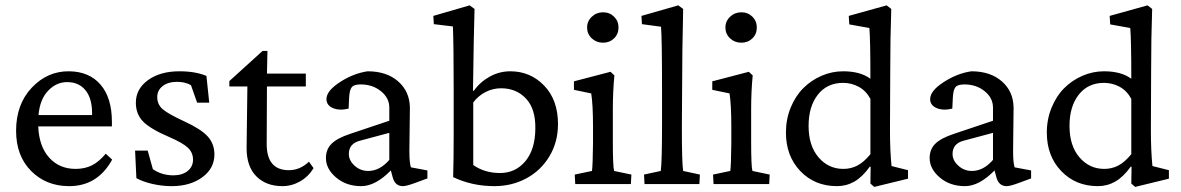

<svg xmlns="http://www.w3.org/2000/svg" viewBox="-20 -698 4477 728"><path d="M242.2 7.8Q155.3 7.8 98.1 -49.6Q41 -106.9 41 -202.1Q41 -302.7 100.6 -365.7Q160.2 -428.7 242.2 -427.7Q318.8 -426.8 361.6 -376.7Q404.3 -326.7 404.3 -236.3V-218.8H125Q127.9 -143.1 166.5 -100.3Q205.1 -57.6 266.6 -57.6Q301.3 -57.6 328.4 -71Q355.5 -84.5 380.9 -115.2L405.3 -92.8Q350.1 7.8 242.2 7.8ZM234.4 -386.7Q193.8 -386.7 162.6 -354.2Q131.3 -321.8 126 -261.7H329.1V-269.5Q329.1 -325.2 304 -356Q278.8 -386.7 234.4 -386.7Z M630.9 7.8Q594.7 7.8 558.3 -0.5Q522 -8.8 497.1 -22.5L492.2 -127H540L559.6 -56.6Q593.3 -33.2 637.7 -33.2Q670.9 -33.2 691.4 -49.6Q711.9 -65.9 711.9 -92.8Q711.9 -119.1 692.6 -137.7Q673.3 -156.2 621.1 -178.7Q550.3 -209 522.7 -237.1Q495.1 -265.1 495.1 -308.6Q495.1 -360.8 541.3 -394.3Q587.4 -427.7 660.2 -427.7Q721.2 -427.7 762.7 -410.2L773.4 -308.6H727.5L704.1 -375Q682.1 -387.7 651.4 -387.7Q617.2 -387.7 596.7 -371.6Q576.2 -355.5 576.2 -330.1Q576.2 -301.8 596.9 -283.9Q617.7 -266.1 677.7 -238.3Q741.7 -209 767.3 -180.9Q793 -152.8 793 -112.3Q793 -59.6 747.1 -25.9Q701.2 7.8 630.9 7.8Z M1168.9 -60.5Q1149.9 -28.8 1118.2 -10.5Q1086.4 7.8 1050.8 7.8Q989.3 7.8 952.1 -29.3Q915 -66.4 915 -136.7L918 -370.1H849.6V-390.6L975.6 -504.9H994.1L992.2 -418.9H1139.6V-370.1H992.2L991.2 -152.3Q991.2 -52.7 1075.2 -52.7Q1117.7 -52.7 1151.4 -85Z M1349.6 7.8Q1293 7.8 1254.4 -24.9Q1215.8 -57.6 1215.8 -98.6Q1215.8 -131.8 1237.3 -153.1Q1258.8 -174.3 1307.6 -190.4L1456.1 -240.2V-290Q1456.1 -326.7 1424.3 -352.3Q1392.6 -377.9 1347.7 -377.9Q1322.8 -377.9 1314 -367.7Q1305.2 -357.4 1303.7 -327.1L1301.8 -286.1Q1266.6 -277.8 1242.2 -288.3Q1217.8 -298.8 1217.8 -322.3Q1217.8 -353.5 1269 -386.7Q1320.3 -419.9 1374 -427.7Q1445.8 -427.7 1489.5 -389.6Q1533.2 -351.6 1534.2 -290L1532.2 -126Q1532.2 -81.1 1538.1 -63.5L1600.6 -51.8V-21.5L1552.7 -3.9Q1521 7.8 1507.8 7.8Q1477.5 7.8 1468.8 -26.4L1461.9 -51.8Q1403.8 7.8 1349.6 7.8ZM1376 -49.8Q1419.9 -49.8 1456.1 -91.8V-194.3L1346.7 -165Q1302.7 -154.3 1302.7 -114.3Q1302.7 -89.4 1324.7 -69.6Q1346.7 -49.8 1376 -49.8Z M1698.2 -26.4Q1700.2 -93.8 1700.2 -186.5V-354.5Q1700.2 -524.4 1697.3 -597.7L1625 -606.4L1623 -637.7L1760.7 -677.7L1779.3 -664.1Q1776.4 -576.7 1773.4 -354.5L1776.4 -353.5Q1800.3 -387.2 1836.9 -407.5Q1873.5 -427.7 1915 -427.7Q1990.7 -427.7 2043.2 -373.5Q2095.7 -319.3 2095.7 -227.5Q2095.7 -159.2 2063 -105Q2030.3 -50.8 1975.3 -21.5Q1920.4 7.8 1854.5 7.8Q1770 7.8 1698.2 -26.4ZM2009.8 -210Q2011.2 -284.7 1974.6 -324Q1938 -363.3 1879.9 -363.3Q1849.6 -363.3 1822 -349.6Q1794.4 -335.9 1774.4 -309.6V-72.3Q1817.4 -42 1876 -42Q1934.6 -42 1971.9 -86.7Q2009.3 -131.3 2009.8 -210Z M2266.6 -536.1Q2241.2 -536.1 2223.6 -552.7Q2206.1 -569.3 2206.1 -593.8Q2206.1 -617.7 2223.9 -634.5Q2241.7 -651.4 2266.6 -651.4Q2291.5 -651.4 2308.3 -634.8Q2325.2 -618.2 2325.2 -593.8Q2325.2 -568.8 2308.3 -552.5Q2291.5 -536.1 2266.6 -536.1ZM2161.1 0 2159.2 -36.1 2224.6 -49.8Q2227.5 -69.3 2228.5 -154.3V-218.8Q2228.5 -300.8 2221.7 -343.8L2156.2 -357.4V-389.6L2294.9 -425.8L2309.6 -412.1Q2303.7 -352.1 2303.7 -284.2V-161.1Q2303.7 -65.9 2308.6 -49.8L2374 -36.1L2372.1 0Z M2423.8 0 2421.9 -36.1 2485.4 -49.8Q2490.2 -82.5 2490.2 -232.4V-354.5Q2490.2 -553.7 2486.3 -596.7L2414.1 -606.4L2412.1 -637.7L2551.8 -677.7L2570.3 -664.1Q2566.4 -498 2566.4 -371.1L2565.4 -213.9Q2565.4 -79.1 2570.3 -49.8L2633.8 -36.1L2631.8 0Z M2791 -536.1Q2765.6 -536.1 2748 -552.7Q2730.5 -569.3 2730.5 -593.8Q2730.5 -617.7 2748.3 -634.5Q2766.1 -651.4 2791 -651.4Q2815.9 -651.4 2832.8 -634.8Q2849.6 -618.2 2849.6 -593.8Q2849.6 -568.8 2832.8 -552.5Q2815.9 -536.1 2791 -536.1ZM2685.5 0 2683.6 -36.1 2749 -49.8Q2752 -69.3 2752.9 -154.3V-218.8Q2752.9 -300.8 2746.1 -343.8L2680.7 -357.4V-389.6L2819.3 -425.8L2834 -412.1Q2828.1 -352.1 2828.1 -284.2V-161.1Q2828.1 -65.9 2833 -49.8L2898.4 -36.1L2896.5 0Z M3294.9 10.7 3280.3 -2 3281.2 -65.4 3278.3 -66.4Q3250 -26.9 3219.5 -9.5Q3189 7.8 3153.3 7.8Q3069.3 7.8 3014.6 -49.3Q2960 -106.4 2960 -195.3Q2960 -246.1 2978 -290Q2996.1 -334 3025.9 -363.8Q3055.7 -393.6 3095 -410.6Q3134.3 -427.7 3176.8 -427.7Q3242.2 -427.7 3280.3 -399.4Q3280.3 -544.9 3276.4 -591.8L3200.2 -605.5L3198.2 -637.7L3341.8 -677.7L3359.4 -664.1Q3355.5 -556.2 3355.5 -428.7L3354.5 -204.1Q3354.5 -127 3360.4 -68.4L3422.9 -52.7V-20.5ZM3177.7 -57.6Q3206.5 -57.6 3231 -70.3Q3255.4 -83 3280.3 -113.3V-323.2Q3263.2 -354.5 3235.6 -369.1Q3208 -383.8 3176.8 -383.8Q3116.2 -383.8 3081.1 -339.1Q3045.9 -294.4 3045.9 -220.7Q3045.9 -145.5 3083.5 -101.6Q3121.1 -57.6 3177.7 -57.6Z M3638.7 7.8Q3582 7.8 3543.5 -24.9Q3504.9 -57.6 3504.9 -98.6Q3504.9 -131.8 3526.4 -153.1Q3547.9 -174.3 3596.7 -190.4L3745.1 -240.2V-290Q3745.1 -326.7 3713.4 -352.3Q3681.6 -377.9 3636.7 -377.9Q3611.8 -377.9 3603 -367.7Q3594.2 -357.4 3592.8 -327.1L3590.8 -286.1Q3555.7 -277.8 3531.2 -288.3Q3506.8 -298.8 3506.8 -322.3Q3506.8 -353.5 3558.1 -386.7Q3609.4 -419.9 3663.1 -427.7Q3734.9 -427.7 3778.6 -389.6Q3822.3 -351.6 3823.2 -290L3821.3 -126Q3821.3 -81.1 3827.1 -63.5L3889.6 -51.8V-21.5L3841.8 -3.9Q3810.1 7.8 3796.9 7.8Q3766.6 7.8 3757.8 -26.4L3751 -51.8Q3692.9 7.8 3638.7 7.8ZM3665 -49.8Q3709 -49.8 3745.1 -91.8V-194.3L3635.7 -165Q3591.8 -154.3 3591.8 -114.3Q3591.8 -89.4 3613.8 -69.6Q3635.7 -49.8 3665 -49.8Z M4284.2 10.7 4269.5 -2 4270.5 -65.4 4267.6 -66.4Q4239.3 -26.9 4208.7 -9.5Q4178.2 7.8 4142.6 7.8Q4058.6 7.8 4003.9 -49.3Q3949.2 -106.4 3949.2 -195.3Q3949.2 -246.1 3967.3 -290Q3985.4 -334 4015.1 -363.8Q4044.9 -393.6 4084.2 -410.6Q4123.5 -427.7 4166 -427.7Q4231.4 -427.7 4269.5 -399.4Q4269.5 -544.9 4265.6 -591.8L4189.5 -605.5L4187.5 -637.7L4331.1 -677.7L4348.6 -664.1Q4344.7 -556.2 4344.7 -428.7L4343.8 -204.1Q4343.8 -127 4349.6 -68.4L4412.1 -52.7V-20.5ZM4167 -57.6Q4195.8 -57.6 4220.2 -70.3Q4244.6 -83 4269.5 -113.3V-323.2Q4252.4 -354.5 4224.9 -369.1Q4197.3 -383.8 4166 -383.8Q4105.5 -383.8 4070.3 -339.1Q4035.2 -294.4 4035.2 -220.7Q4035.2 -145.5 4072.8 -101.6Q4110.4 -57.6 4167 -57.6Z"/></svg>

Font: Crimson Pro
Style: Regular
Weight: 400
Designer: Jacques Le Bailly
Foundry: Baron von Fonthausen
Version: Version 1.003